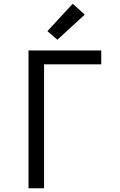

<svg xmlns="http://www.w3.org/2000/svg" viewBox="-20 -1004 640 1024"><path d="M132 0V-735H520V-661H215V0ZM286 -792 233 -838 368 -984 432 -926Z"/></svg>

Font: Iosevka Curly Extended
Style: Regular
Weight: 400
Width: 7
Monospace: yes
Designer: Belleve Invis
Foundry: Belleve Invis
Version: Version 11.1.0; ttfautohint (v1.8.3)